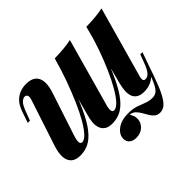

<svg xmlns="http://www.w3.org/2000/svg" viewBox="-152 -763 1173 1173"><g transform="rotate(-45 434.5 -176.0)"><path d="M500 50Q506 61 511 72Q516 83 516 101Q516 133 491.5 156Q467 179 429 179Q402 179 385 165.5Q368 152 368 126Q368 91 403.5 64Q439 37 498 37Q537 37 565.5 46.5Q594 56 618.5 66Q643 76 671 76Q698 76 715 57.5Q732 39 748.5 -2Q765 -43 789 -111L802 -102Q773 -13 748.5 48.5Q724 110 699 141.5Q674 173 640 173Q619 173 605 161.5Q591 150 580.5 132Q570 114 559.5 96Q549 78 535.5 65Q522 52 500 50ZM390 -359Q351 -247 317.5 -174.5Q284 -102 251.5 -61Q219 -20 185 -3Q151 14 111 14Q70 14 49.5 -6Q29 -26 27.5 -60Q26 -94 40 -137L137 -432Q147 -462 141 -472Q135 -482 123 -482Q110 -482 94.5 -467.5Q79 -453 61 -403L43 -355H24L49 -428Q64 -470 86 -492Q108 -514 133.5 -522.5Q159 -531 183 -531Q228 -531 250 -511.5Q272 -492 274 -456.5Q276 -421 259 -372L170 -102Q160 -73 160.5 -54.5Q161 -36 176 -36Q195 -36 218.5 -61.5Q242 -87 268 -132Q294 -177 320 -237Q346 -297 371 -365.5Q396 -434 416 -507ZM444 -102Q438 -83 436 -68Q434 -53 437.5 -44.5Q441 -36 452 -36Q471 -36 494.5 -61Q518 -86 544 -131Q570 -176 596 -234.5Q622 -293 645.5 -359.5Q669 -426 687 -496L657 -335Q620 -229 587 -161Q554 -93 522.5 -55Q491 -17 458 -1.5Q425 14 387 14Q356 14 338 2.5Q320 -9 312 -29.5Q304 -50 306 -77.5Q308 -105 318 -137L419 -517Q460 -518 496.5 -521Q533 -524 564 -531ZM712 -85Q708 -73 706 -61Q704 -49 707.5 -42Q711 -35 723 -35Q740 -35 755.5 -52.5Q771 -70 787 -114L806 -165H825L798 -89Q785 -50 763 -27.5Q741 -5 715.5 4.5Q690 14 664 14Q631 14 613 2.5Q595 -9 588 -28.5Q581 -48 582.5 -73.5Q584 -99 591 -126L692 -517Q733 -518 769.5 -521Q806 -524 837 -531Z"/></g></svg>

Font: Playfair Display
Style: Bold Italic
Weight: 700
Italic angle: -14°
Designer: Claus Eggers Sørensen
Foundry: Claus Eggers Sørensen
Version: Version 1.203